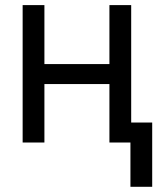

<svg xmlns="http://www.w3.org/2000/svg" viewBox="-20 -550 641 741"><path d="M151.4 -302.7H402.3V-530.3H486.3V-77.1H567.4V170.9H483.4V0H402.3V-225.6H151.4V0H67.4V-530.3H151.4Z"/></svg>

Font: Pretendard JP
Style: Regular
Weight: 400
Designer: Base glyphs from Inter by Rasmus Andersson; Hangeul glyphs from Noto Sans CJK(Source Han Sans) by Jang Soo-young and Kan
Foundry: Kil Hyung-jin
Version: Version 1.309